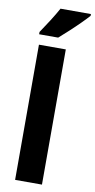

<svg xmlns="http://www.w3.org/2000/svg" viewBox="-106 -1020 526 1063"><g transform="rotate(10 157.5 -488.5)"><path d="M212 0H61V-760H212ZM315 -967Q299 -949 271.5 -921.5Q244 -894 213.5 -866Q183 -838 159 -817H52V-830Q77 -867 101.5 -905.5Q126 -944 144 -977H315Z"/></g></svg>

Font: Noto Sans Telugu Condensed ExtraBold
Style: Regular
Weight: 800
Width: 3
Designer: Jelle Bosma - Monotype Design Team
Foundry: Monotype Imaging Inc.
Version: Version 2.005; ttfautohint (v1.8.4.7-5d5b)